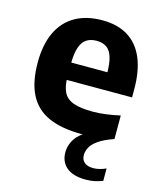

<svg xmlns="http://www.w3.org/2000/svg" viewBox="-115 -639 785 942"><g transform="rotate(15 277.0 -168.0)"><path d="M410 221Q345.5 221 312.5 193Q279.5 165 279.5 117.5Q279.5 75 306.5 39.8Q333.5 4.5 402.5 -21L407.5 7Q389 8.5 370.5 9.5Q352 10.5 335 10.5Q232 10.5 165.5 -19Q99 -48.5 66.8 -111.5Q34.5 -174.5 34.5 -274Q34.5 -364.5 64.2 -427.5Q94 -490.5 150.8 -523Q207.5 -555.5 288.5 -555.5Q366 -555.5 419 -522.8Q472 -490 499 -426Q526 -362 526 -269V-227.5H125.5V-315.5H403L377.5 -306Q377.5 -360 367.5 -392Q357.5 -424 337.2 -437.5Q317 -451 287 -451Q256.5 -451 235.8 -437.5Q215 -424 204.2 -392.2Q193.5 -360.5 193.5 -306V-246Q193.5 -195.5 208.2 -165.8Q223 -136 258.8 -123Q294.5 -110 357.5 -110Q389.5 -110 424.8 -114.8Q460 -119.5 495.5 -127.5V-8Q445 9.5 418 28.8Q391 48 380.8 67.8Q370.5 87.5 370.5 107Q370.5 130 386 143.5Q401.5 157 431.5 157Q445.5 157 461.8 153.2Q478 149.5 495.5 141.5V204.5Q478 211.5 457.2 216.2Q436.5 221 410 221Z"/></g></svg>

Font: Encode Sans Condensed Thin
Style: Bold
Weight: 700
Version: Version 3.002